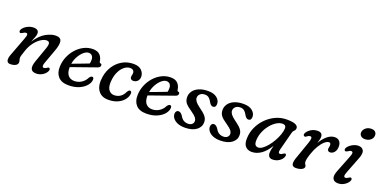

<svg xmlns="http://www.w3.org/2000/svg" viewBox="-19 -1427 4278 2167"><g transform="rotate(20 2120.0 -344.0)"><path d="M75.5 -361Q68 -366 67.5 -377.2Q67 -388.5 75.5 -401.5Q95 -431 131.5 -449.5Q168 -468 204.5 -468Q266.5 -468 266.5 -418.5Q266.5 -400 256.8 -374.8Q247 -349.5 230.5 -308.5Q289.5 -397 353.5 -432.5Q417.5 -468 471 -468Q531.5 -468 538.8 -424.8Q546 -381.5 518 -307L457.5 -141Q434.5 -79.5 465.5 -79.5Q473.5 -79.5 481.2 -82.2Q489 -85 500 -93Q508 -98.5 514.2 -100.8Q520.5 -103 527.5 -98.5Q542.5 -87.5 527.5 -58.5Q511 -28 477.2 -8.8Q443.5 10.5 405 10.5Q306.5 10.5 352 -117L413.5 -291.5Q431 -340 425.5 -361Q420 -382 391 -382Q361.5 -382 324 -358Q286.5 -334 252.5 -289.5Q218.5 -245 198.5 -184Q184 -140.5 179 -123.5Q174 -106.5 174 -95.5Q174 -84.5 178.5 -71Q183 -57.5 183 -41.5Q183 -17.5 158.2 -3.5Q133.5 10.5 93.5 10.5Q61 10.5 53.5 -17.8Q46 -46 67.5 -99L147.5 -311.5Q163.5 -352.5 161.8 -367.8Q160 -383 142.5 -383Q129 -383 106.5 -368Q97 -362 89.5 -359.8Q82 -357.5 75.5 -361Z M1034 -147Q1034 -111 1004.8 -74.5Q975.5 -38 921.5 -13.8Q867.5 10.5 793 10.5Q709 10.5 668.5 -35.2Q628 -81 631.5 -156Q633.5 -217.5 656.8 -273.5Q680 -329.5 719.5 -373.5Q759 -417.5 809.5 -443Q860 -468.5 916.5 -468.5Q973 -468.5 1001.5 -438.8Q1030 -409 1035.5 -363Q1038.5 -346.5 1049 -346Q1066 -345.5 1066 -326.5Q1066 -301.5 1033 -291.5Q1003 -281 963.8 -267Q924.5 -253 883 -238.5Q841.5 -224 803.2 -210.5Q765 -197 737.5 -187Q736.5 -121 764 -89.2Q791.5 -57.5 838.5 -57.5Q883.5 -57.5 922.2 -81.5Q961 -105.5 983 -150.5Q999 -172.5 1015 -172.5Q1024.5 -172.5 1029.2 -165Q1034 -157.5 1034 -147ZM886 -413Q858.5 -413 828.2 -387.8Q798 -362.5 774 -320.8Q750 -279 741.5 -229.5Q769 -239.5 803.8 -252.5Q838.5 -265.5 873.5 -279Q908.5 -292.5 937 -303.5Q942 -322 942 -349.5Q942 -378.5 927 -395.8Q912 -413 886 -413Z M1385 -412Q1350.5 -412 1318.8 -388.2Q1287 -364.5 1264.2 -322.2Q1241.5 -280 1233.5 -224.5Q1221.5 -140 1246.2 -100.5Q1271 -61 1316 -61Q1358.5 -61 1390.5 -83.5Q1422.5 -106 1439 -145.5Q1445.5 -156 1452.5 -163.5Q1459.5 -171 1469.5 -171Q1479.5 -171 1485.8 -161.5Q1492 -152 1488 -134.5Q1484 -101 1458 -67.5Q1432 -34 1384.8 -11.8Q1337.5 10.5 1270.5 10.5Q1186 10.5 1146.5 -49.8Q1107 -110 1124 -213Q1135.5 -284 1173.5 -342Q1211.5 -400 1271 -434.2Q1330.5 -468.5 1406 -468.5Q1471 -468.5 1502.8 -434.8Q1534.5 -401 1534 -359Q1533 -325 1512.5 -305.8Q1492 -286.5 1464 -286.5Q1446.5 -286.5 1436 -296Q1425.5 -305.5 1426 -321Q1426 -331 1429.5 -343.5Q1433 -356 1433 -369Q1433.5 -388 1420.5 -400Q1407.5 -412 1385 -412Z M1968.5 -147Q1968.5 -111 1939.2 -74.5Q1910 -38 1856 -13.8Q1802 10.5 1727.5 10.5Q1643.5 10.5 1603 -35.2Q1562.5 -81 1566 -156Q1568 -217.5 1591.2 -273.5Q1614.5 -329.5 1654 -373.5Q1693.5 -417.5 1744 -443Q1794.5 -468.5 1851 -468.5Q1907.5 -468.5 1936 -438.8Q1964.5 -409 1970 -363Q1973 -346.5 1983.5 -346Q2000.5 -345.5 2000.5 -326.5Q2000.5 -301.5 1967.5 -291.5Q1937.5 -281 1898.2 -267Q1859 -253 1817.5 -238.5Q1776 -224 1737.8 -210.5Q1699.5 -197 1672 -187Q1671 -121 1698.5 -89.2Q1726 -57.5 1773 -57.5Q1818 -57.5 1856.8 -81.5Q1895.5 -105.5 1917.5 -150.5Q1933.5 -172.5 1949.5 -172.5Q1959 -172.5 1963.8 -165Q1968.5 -157.5 1968.5 -147ZM1820.5 -413Q1793 -413 1762.8 -387.8Q1732.5 -362.5 1708.5 -320.8Q1684.5 -279 1676 -229.5Q1703.5 -239.5 1738.2 -252.5Q1773 -265.5 1808 -279Q1843 -292.5 1871.5 -303.5Q1876.5 -322 1876.5 -349.5Q1876.5 -378.5 1861.5 -395.8Q1846.5 -413 1820.5 -413Z M2210 -43.5Q2239 -43.5 2256.5 -58.8Q2274 -74 2274 -97.5Q2273.5 -118.5 2259 -137.8Q2244.5 -157 2198.5 -189Q2143.5 -225.5 2121.5 -253.2Q2099.5 -281 2099 -321Q2098 -361.5 2121.2 -395Q2144.5 -428.5 2190 -448.5Q2235.5 -468.5 2301.5 -468.5Q2369 -468.5 2406.5 -438Q2444 -407.5 2444 -365Q2444 -320.5 2409 -320.5Q2396 -320.5 2385 -328.8Q2374 -337 2362 -358Q2347.5 -386.5 2328 -402.5Q2308.5 -418.5 2280 -418.5Q2243.5 -418.5 2222.8 -399.2Q2202 -380 2202 -352.5Q2202.5 -332 2218 -310.2Q2233.5 -288.5 2277 -256.5Q2317 -228 2338.5 -206.8Q2360 -185.5 2368.5 -165.8Q2377 -146 2377.5 -122.5Q2378.5 -65 2329 -27.2Q2279.5 10.5 2189.5 10.5Q2137.5 10.5 2101.8 -5Q2066 -20.5 2047.5 -45Q2029 -69.5 2029 -96Q2029.5 -117 2039 -128.5Q2048.5 -140 2063.5 -140Q2092 -140 2116 -102Q2134 -70 2157.5 -56.8Q2181 -43.5 2210 -43.5Z M2635 -43.5Q2664 -43.5 2681.5 -58.8Q2699 -74 2699 -97.5Q2698.5 -118.5 2684 -137.8Q2669.5 -157 2623.5 -189Q2568.5 -225.5 2546.5 -253.2Q2524.5 -281 2524 -321Q2523 -361.5 2546.2 -395Q2569.5 -428.5 2615 -448.5Q2660.5 -468.5 2726.5 -468.5Q2794 -468.5 2831.5 -438Q2869 -407.5 2869 -365Q2869 -320.5 2834 -320.5Q2821 -320.5 2810 -328.8Q2799 -337 2787 -358Q2772.5 -386.5 2753 -402.5Q2733.5 -418.5 2705 -418.5Q2668.5 -418.5 2647.8 -399.2Q2627 -380 2627 -352.5Q2627.5 -332 2643 -310.2Q2658.5 -288.5 2702 -256.5Q2742 -228 2763.5 -206.8Q2785 -185.5 2793.5 -165.8Q2802 -146 2802.5 -122.5Q2803.5 -65 2754 -27.2Q2704.5 10.5 2614.5 10.5Q2562.5 10.5 2526.8 -5Q2491 -20.5 2472.5 -45Q2454 -69.5 2454 -96Q2454.5 -117 2464 -128.5Q2473.5 -140 2488.5 -140Q2517 -140 2541 -102Q2559 -70 2582.5 -56.8Q2606 -43.5 2635 -43.5Z M3287.5 -125Q3275.5 -79 3302.5 -79Q3312 -79 3320 -83.2Q3328 -87.5 3337.5 -94Q3354 -106 3363 -100.5Q3378 -92.5 3365.5 -62Q3352.5 -32 3319.2 -11Q3286 10 3242.5 10Q3218 10 3203.2 -5.2Q3188.5 -20.5 3188.5 -50.5Q3188.5 -67 3191.8 -86Q3195 -105 3204.5 -140Q3159 -64.5 3105.5 -27.2Q3052 10 2993.5 10Q2945 10 2916.5 -22.2Q2888 -54.5 2893 -126.5Q2896 -191.5 2924.2 -252.8Q2952.5 -314 3000.8 -363Q3049 -412 3111.2 -441Q3173.5 -470 3244 -470Q3317.5 -470 3349.8 -454.5Q3382 -439 3380 -412Q3378 -390.5 3364.5 -379.8Q3351 -369 3346 -350ZM2999.5 -140.5Q2997 -96 3009.5 -79Q3022 -62 3046 -62Q3070 -62 3098 -82.2Q3126 -102.5 3153.5 -136Q3181 -169.5 3203.8 -209.8Q3226.5 -250 3241 -291Q3255.5 -332 3257.5 -366Q3258.5 -387.5 3247.5 -398.2Q3236.5 -409 3216.5 -409Q3180.5 -409 3143.5 -386Q3106.5 -363 3074.8 -324.2Q3043 -285.5 3022.8 -237.8Q3002.5 -190 2999.5 -140.5Z M3496.5 -358.5Q3489 -359.5 3483.5 -367.8Q3478 -376 3483.5 -390Q3496.5 -420.5 3533.5 -444.8Q3570.5 -469 3616.5 -469Q3645.5 -469 3659.8 -455.2Q3674 -441.5 3674 -417.5Q3674 -402 3669 -381.8Q3664 -361.5 3657 -339.5Q3691.5 -398 3734.2 -433Q3777 -468 3822.5 -468Q3859.5 -468 3879.2 -445Q3899 -422 3899 -383.5Q3899 -340 3877.2 -314Q3855.5 -288 3827 -288Q3810 -288 3802.2 -297.5Q3794.5 -307 3794.5 -318.5Q3794.5 -328.5 3797.8 -339.2Q3801 -350 3801 -363.5Q3801 -376 3796 -384Q3791 -392 3779.5 -392Q3756 -392 3727.2 -366.8Q3698.5 -341.5 3671.2 -296.8Q3644 -252 3625 -194Q3612 -156 3607.2 -133.5Q3602.5 -111 3602.5 -93.5Q3602.5 -77 3612.2 -64.5Q3622 -52 3622 -40.5Q3622 -18.5 3593.8 -4.2Q3565.5 10 3523 10Q3483 10 3477 -20.5Q3471 -51 3493.5 -109.5L3562 -305Q3576 -345 3575.2 -364.2Q3574.5 -383.5 3555.5 -383.5Q3540.5 -383.5 3522.5 -369.5Q3516 -364 3509.5 -360.2Q3503 -356.5 3496.5 -358.5Z M4145.5 -562.5Q4112.5 -562.5 4095 -580.5Q4077.5 -598.5 4080.5 -624Q4084 -653.5 4110.8 -675.8Q4137.5 -698 4178.5 -698Q4211.5 -698 4227.2 -679.5Q4243 -661 4239.5 -633.5Q4237 -604.5 4210.5 -583.5Q4184 -562.5 4145.5 -562.5ZM4083 -145.5Q4068 -107.5 4070.5 -92.5Q4073 -77.5 4090 -77.5Q4102 -77.5 4124.5 -92.5Q4132.5 -98 4139.2 -100.5Q4146 -103 4153 -98.5Q4169 -87 4152.5 -57.5Q4136.5 -30 4103 -10Q4069.5 10 4030 10Q3982.5 10 3966.5 -22.5Q3950.5 -55 3976.5 -119L4052.5 -311.5Q4069.5 -352.5 4067.5 -368.2Q4065.5 -384 4048 -384Q4040.5 -384 4031.5 -379.8Q4022.5 -375.5 4012 -368Q4002.5 -362.5 3995 -360Q3987.5 -357.5 3981 -361Q3973 -366 3972.5 -377.2Q3972 -388.5 3980.5 -401.5Q3999 -428.5 4034.5 -448.2Q4070 -468 4106 -468Q4150.5 -468 4167.5 -435.2Q4184.5 -402.5 4156 -333Z"/></g></svg>

Font: Fraunces 9pt SuperSoft
Style: Italic
Weight: 400
Italic angle: -16°
Version: Version 1.000;[b76b70a41]